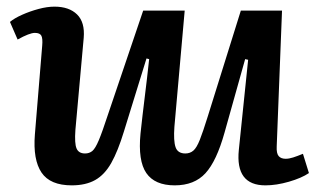

<svg xmlns="http://www.w3.org/2000/svg" viewBox="-20 -544 960 578"><path d="M10 -478Q23 -489 46.5 -499.5Q70 -510 96 -517Q122 -524 144 -524Q188 -524 212 -500.5Q236 -477 232 -430L207 -153Q204 -112 210.5 -97Q217 -82 236 -82Q249 -82 258 -89.5Q267 -97 277.5 -122Q288 -147 305 -199L411 -512H536L505 -162Q502 -120 508.5 -101Q515 -82 538 -82Q552 -82 562 -90.5Q572 -99 581.5 -123Q591 -147 605 -192L705 -512H829L813 -103Q812 -82 819 -74Q826 -66 840 -66Q850 -66 862.5 -70Q875 -74 892 -81L910 -23Q888 -8 850 3Q812 14 779 14Q688 14 699 -93L727 -364L718 -366L656 -145Q632 -59 598.5 -22.5Q565 14 506 14Q446 14 420.5 -23Q395 -60 403 -142Q409 -198 416 -254Q423 -310 429 -366L421 -368L353 -148Q335 -89 315 -53.5Q295 -18 266.5 -2Q238 14 196 14Q131 14 105 -24.5Q79 -63 85 -139L107 -406Q109 -428 104.5 -436.5Q100 -445 85 -445Q69 -445 33 -425Z"/></svg>

Font: Literata 12pt SemiBold
Style: Italic
Weight: 600
Italic angle: -2°
Designer: Latin by Veronika Burian and Jose Scaglione. Greek by Irene Vlachou. Cyrillic by Vera Evstafieva
Foundry: TypeTogether
Version: Version 3.002